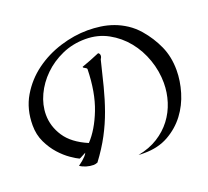

<svg xmlns="http://www.w3.org/2000/svg" viewBox="-120 -810 1084 1000"><g transform="rotate(-20 422.0 -310.0)"><path d="M823 -308Q823 -249 804.5 -187Q786 -125 748 -74.5Q710 -24 652.5 8.5Q595 41 517 41Q509 41 501.5 41Q494 41 486 40Q549 28 596 -1.5Q643 -31 674.5 -72.5Q706 -114 722 -164.5Q738 -215 738 -268Q738 -333 716 -396.5Q694 -460 653.5 -510Q613 -560 556.5 -591Q500 -622 431 -622Q361 -622 301.5 -595.5Q242 -569 198 -526Q154 -483 129 -429.5Q104 -376 104 -321Q104 -257 141.5 -200Q179 -143 264 -107Q315 -161 350.5 -252Q386 -343 389 -471Q389 -474 386 -476.5Q383 -479 379 -481Q375 -483 372 -485Q369 -487 369 -491Q389 -498 416.5 -508.5Q444 -519 469 -530Q478 -525 478 -514Q478 -505 471 -495Q453 -420 436.5 -355.5Q420 -291 398.5 -231Q377 -171 346.5 -113.5Q316 -56 271 4Q258 9 249 9Q229 9 209 3Q189 -3 175 -13Q176 -14 183 -19Q190 -24 199 -31.5Q208 -39 216.5 -48Q225 -57 229 -66Q222 -63 209 -55.5Q196 -48 191 -47Q175 -54 146 -74Q117 -94 89 -125Q61 -156 40.5 -198.5Q20 -241 20 -293Q20 -383 60.5 -451.5Q101 -520 164.5 -566.5Q228 -613 305.5 -637Q383 -661 458 -661Q493 -661 529 -656Q565 -651 599.5 -638.5Q634 -626 666 -605Q698 -584 725 -553Q769 -502 796 -442Q823 -382 823 -308Z"/></g></svg>

Font: STIXGeneralUnicodeRegular
Style: Regular
Weight: 400
Designer: MicroPress Inc., with final additions and corrections provided by Coen Hoffman, Elsevier (retired)
Version: Version 1.1.0